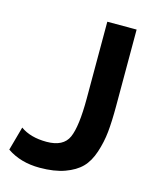

<svg xmlns="http://www.w3.org/2000/svg" viewBox="-109 -786 712 873"><g transform="rotate(15 246.5 -349.5)"><path d="M7 -33 38 -145Q85 -111 161 -111Q240 -111 263.5 -164Q287 -217 287 -349V-710H425V-349Q425 -277 420 -227.5Q415 -178 399 -129.5Q383 -81 355 -52.5Q327 -24 278.5 -6.5Q230 11 161 11Q71 11 7 -33Z"/></g></svg>

Font: Raleway
Style: Bold
Weight: 700
Designer: Matt McInerney, Pablo Impallari, Rodrigo Fuenzalida
Foundry: Matt McInerney, Pablo Impallari, Rodrigo Fuenzalida
Version: Version 3.000